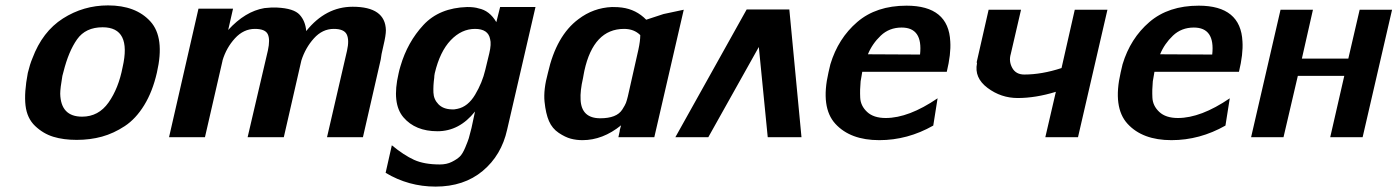

<svg xmlns="http://www.w3.org/2000/svg" viewBox="-20 -508 5175 711"><path d="M83 -238Q91 -271 100 -292Q137 -391 213 -439.5Q289 -488 380 -488Q483 -488 537 -428.5Q591 -369 561 -239Q545 -169 514 -118.5Q483 -68 442 -41Q401 -14 357.5 -2Q314 10 264 10Q215 10 177.5 -1.5Q140 -13 110 -41.5Q80 -70 74.5 -117.5Q69 -165 83 -238ZM215 -242 211 -227Q203 -181 203 -161Q205 -76 284 -76Q345 -76 382 -128.5Q419 -181 434 -259Q468 -407 360 -407Q297 -407 265.5 -362.5Q234 -318 215 -242Z M606 0 715 -476H843L825 -397Q888 -466 959 -478Q984 -481 1006 -480Q1068 -477 1089.5 -453.5Q1111 -430 1114 -393Q1186 -483 1286 -483Q1407 -483 1409 -396Q1409 -377 1400 -339.5Q1391 -302 1390 -288L1324 0H1191L1265 -320Q1274 -360 1264 -380.5Q1254 -401 1216 -401Q1174 -401 1142.5 -366Q1111 -331 1096 -284L1031 0H897L972 -321Q981 -362 971.5 -381.5Q962 -401 924 -401Q882 -401 850 -366Q818 -331 804 -284V-283L739 0Z M1456 -236Q1457 -240 1459 -249Q1461 -258 1463 -263Q1489 -352 1548 -415.5Q1607 -479 1710 -482Q1737 -482 1752 -477Q1793 -469 1818 -426L1832 -482H1963L1858 -28Q1837 67 1767.5 125Q1698 183 1593 183Q1493 183 1408 132L1431 30Q1476 67 1513.5 84Q1551 101 1609 101Q1634 101 1653 91.5Q1672 82 1682.5 72Q1693 62 1703 38Q1713 14 1716 4Q1719 -6 1726 -34L1739 -95Q1681 -22 1600 -22Q1518 -22 1474 -73.5Q1430 -125 1456 -236ZM1590 -237Q1588 -227 1588 -220Q1584 -191 1585 -165.5Q1586 -140 1603.5 -122Q1621 -104 1652 -103Q1662 -102 1674 -105Q1713 -113 1739.5 -157.5Q1766 -202 1777 -249L1792 -311Q1800 -345 1795 -363Q1788 -401 1739 -401Q1689 -401 1649 -359Q1609 -317 1590 -237Z M2009 -238Q2040 -376 2122 -437Q2177 -479 2246 -482Q2271 -482 2283 -480Q2336 -473 2373 -435L2437 -456L2512 -472L2403 0H2270L2275 -23V-26L2280 -44Q2212 11 2137 11Q2114 11 2093.5 5.5Q2073 0 2049 -16Q2025 -32 2013 -59.5Q2001 -87 1996.5 -131.5Q1992 -176 2009 -238ZM2144 -246Q2143 -242 2141.5 -233Q2140 -224 2139 -219Q2128 -171 2130 -139Q2133 -70 2203 -70Q2233 -70 2253.5 -78Q2274 -86 2284.5 -102.5Q2295 -119 2298 -127Q2301 -135 2305 -151Q2318 -208 2344 -324Q2351 -356 2351 -378Q2328 -401 2291 -401Q2178 -401 2144 -246Z M2948 0H2823L2790 -334L2603 0H2481L2745 -473H2903Z M3048 -240Q3053 -262 3055 -270Q3084 -366 3154.5 -426.5Q3225 -487 3337 -487Q3493 -487 3499 -354Q3502 -308 3486 -242H3173Q3173 -240 3170.5 -227Q3168 -214 3167 -207Q3164 -176 3165.5 -146Q3167 -116 3191 -93.5Q3215 -71 3260 -71Q3345 -71 3452 -144L3436 -43Q3341 11 3236 11Q3129 11 3073.5 -49.5Q3018 -110 3048 -240ZM3194 -307 3387 -306Q3398 -406 3319 -406Q3273 -406 3241.5 -376Q3210 -346 3194 -307Z M3598 -283 3641 -472H3761L3723 -308Q3715 -281 3728.5 -256.5Q3742 -232 3773 -232Q3838 -232 3911 -256L3960 -472H4081L3972 0H3851L3890 -168Q3815 -145 3749 -145Q3687 -145 3637 -182.5Q3587 -220 3598 -274L3597 -276Q3597 -280 3598 -283Z M4130 -240Q4135 -262 4137 -270Q4166 -366 4236.5 -426.5Q4307 -487 4419 -487Q4575 -487 4581 -354Q4584 -308 4568 -242H4255Q4255 -240 4252.5 -227Q4250 -214 4249 -207Q4246 -176 4247.5 -146Q4249 -116 4273 -93.5Q4297 -71 4342 -71Q4427 -71 4534 -144L4518 -43Q4423 11 4318 11Q4211 11 4155.5 -49.5Q4100 -110 4130 -240ZM4276 -307 4469 -306Q4480 -406 4401 -406Q4355 -406 4323.5 -376Q4292 -346 4276 -307Z M4613 0 4722 -472H4842L4801 -291H4973L5015 -472H5135L5026 0H4906L4958 -227H4786L4733 0Z"/></svg>

Font: Coval
Style: ExtraBold Italic
Weight: 800
Foundry: Context Ltd
Version: Version 001.000